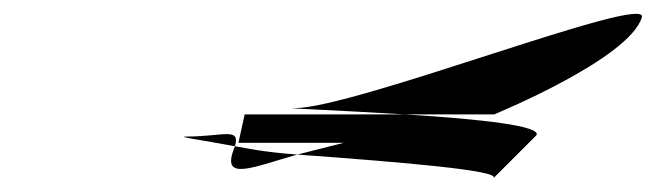

<svg xmlns="http://www.w3.org/2000/svg" viewBox="-20 -665 946 277"><path d="M249 -468C233 -468 271 -463 319 -454C327 -482 302 -468 249 -468ZM317 -449C300 -403 345 -424 409 -442C356 -446 338 -451 319 -454ZM333 -500 324 -459H476C476 -459 445 -451 409 -442C560 -431 703 -419 692 -408L754 -470C761 -483 678 -493 563 -500ZM405 -509C384 -509 466 -506 563 -500H693C693 -500 888 -580 906 -640C917 -676 492 -509 405 -509Z"/></svg>

Font: bitstorm
Style: maxextobl
Weight: 400
Version: Version 0.2